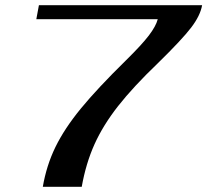

<svg xmlns="http://www.w3.org/2000/svg" viewBox="-20 -720 799 740"><path d="M466 -488Q526 -547 553.5 -583Q581 -619 588 -646H120L130 -700H759Q752 -660 717 -614Q682 -568 589 -477Q493 -385 435 -311Q377 -237 344 -163.5Q311 -90 295 0H145Q159 -82 193.5 -153Q228 -224 291.5 -301.5Q355 -379 466 -488Z"/></svg>

Font: Fahkwang SemiBold
Style: Italic
Weight: 600
Italic angle: -10°
Version: Version 1.000; ttfautohint (v1.6)